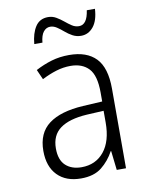

<svg xmlns="http://www.w3.org/2000/svg" viewBox="-83 -786 666 857"><g transform="rotate(-10 250.0 -357.5)"><path d="M215 10Q147 10 108.5 -29.5Q70 -69 70 -140Q70 -221 123.5 -261Q177 -301 279 -307L367 -312V-353Q367 -430 337.5 -461.5Q308 -493 255 -493Q222 -493 189.5 -483Q157 -473 124 -456L104 -501Q140 -520 177 -531Q214 -542 257 -542Q337 -542 378.5 -499Q420 -456 420 -361V0H378L368 -87H366Q344 -46 309 -18Q274 10 215 10ZM226 -39Q290 -39 328 -85.5Q366 -132 366 -217V-270L289 -266Q209 -261 168 -231Q127 -201 127 -141Q127 -89 154 -64Q181 -39 226 -39ZM113 -617Q117 -665 136.5 -695Q156 -725 194 -725Q214 -725 231 -715Q248 -705 263 -692.5Q278 -680 292.5 -670.5Q307 -661 324 -661Q361 -661 370 -725H407Q404 -672 381.5 -644.5Q359 -617 326 -617Q305 -617 287.5 -626.5Q270 -636 255 -649Q240 -662 225.5 -671.5Q211 -681 196 -681Q178 -681 165.5 -665.5Q153 -650 150 -617Z"/></g></svg>

Font: Noto Sans Mono ExtraCondensed Light
Style: Regular
Weight: 300
Width: 2
Designer: Monotype Design Team
Foundry: Monotype Imaging Inc.
Version: Version 2.014; ttfautohint (v1.8.4.7-5d5b)